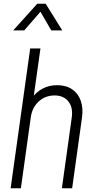

<svg xmlns="http://www.w3.org/2000/svg" viewBox="-20 -1010 513 1030"><path d="M37 0 142 -750H197L158 -473L151 -484Q175 -517 209.5 -535Q244 -553 286 -553Q335 -553 367.2 -530.8Q399.5 -508.5 413.2 -469.5Q427 -430.5 420 -380L367 0H312L365 -380Q372.5 -433.5 346.8 -465.8Q321 -498 273 -498Q223 -498 187.8 -465.8Q152.5 -433.5 145 -380L92 0ZM51 -847 180 -990H225L314 -847H255L197 -947L110 -847Z"/></svg>

Font: Mohave Light
Style: Italic
Weight: 300
Italic angle: -8°
Designer: Gumpita Rahayu
Foundry: Tokotype
Version: Version 2.003